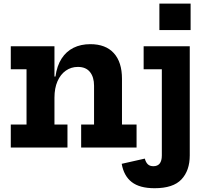

<svg xmlns="http://www.w3.org/2000/svg" viewBox="-20 -803 1126 1045"><path d="M276.4 -125.2H347.2V0H38.7V-125.2H124.4V-426H38.7V-551.2H276.4ZM491.9 -125.2V-336.5Q491.9 -383.7 469.6 -411.2Q447.4 -438.8 403.9 -438.8Q367.1 -438.8 338.2 -418.5Q309.4 -398.3 292.9 -360.8Q276.4 -323.2 276.4 -271L250.2 -386.3H281.8Q289.9 -444.9 315.2 -484.1Q340.4 -523.2 380.1 -542.9Q419.8 -562.6 471.5 -562.6Q555.2 -562.6 599.5 -513.8Q643.9 -465 643.9 -374.1V-125.2H723.3V0H421.7V-125.2ZM761.8 -551.2H1012.8V42.9Q1012.8 125.4 967.6 173.4Q922.5 221.4 821.4 221.4Q740.2 221.4 697.1 188Q654 154.6 642.4 88.6L768.2 60.2Q773.6 80.7 784.5 91.1Q795.3 101.6 814.8 101.6Q837.8 101.6 849.3 86.9Q860.8 72.2 860.8 42.9V-426H761.8ZM847.5 -783.5H1017.4V-639.4H847.5Z"/></svg>

Font: Hepta Slab ExtraLight
Style: Regular
Weight: 200
Designer: Michael LaGattuta
Foundry: Michael LaGattuta
Version: Version 1.100